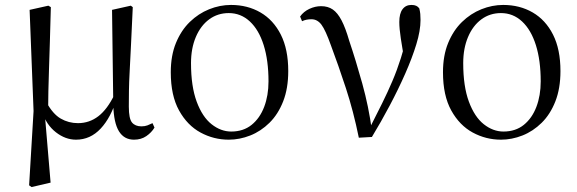

<svg xmlns="http://www.w3.org/2000/svg" viewBox="-20 -551 2339 778"><path d="M98 200 116 -101 100 -511 176 -528 186 -522Q184 -440 182 -378.5Q180 -317 178.5 -269Q177 -221 176 -181Q175 -141 175 -102L162 -83L185 189L108 207ZM523 15Q483 15 462 -19Q441 -53 439 -125V-128L434 -511L510 -528L518 -522Q514 -436 511 -372.5Q508 -309 505.5 -263.5Q503 -218 502.5 -183.5Q502 -149 502 -119Q502 -70 515 -54.5Q528 -39 553 -39Q567 -39 577.5 -43Q588 -47 598 -52L606 -34Q594 -14 573 0.5Q552 15 523 15ZM288 15Q245 15 206.5 -15Q168 -45 151 -97H148L168 -137Q194 -89 226 -70.5Q258 -52 296 -52Q342 -52 378.5 -80Q415 -108 444 -168L457 -155H454Q430 -75 388 -30Q346 15 288 15Z M907 15Q846 15 792.5 -14Q739 -43 705.5 -103.5Q672 -164 672 -258Q672 -326 693 -377Q714 -428 749 -462Q784 -496 827.5 -513.5Q871 -531 916 -531Q983 -531 1035.5 -500.5Q1088 -470 1118 -410.5Q1148 -351 1148 -263Q1148 -193 1127.5 -140.5Q1107 -88 1072 -53.5Q1037 -19 994 -2Q951 15 907 15ZM917 -18Q966 -18 999.5 -45Q1033 -72 1050.5 -118Q1068 -164 1068 -221Q1068 -306 1048.5 -368Q1029 -430 992.5 -464Q956 -498 907 -498Q862 -498 827.5 -472.5Q793 -447 773.5 -401Q754 -355 754 -295Q754 -201 777 -139Q800 -77 837.5 -47.5Q875 -18 917 -18Z M1434 7Q1412 -101 1381.5 -194Q1351 -287 1321 -367Q1299 -429 1282.5 -451Q1266 -473 1242 -473Q1220 -473 1204 -465L1196 -484Q1210 -504 1233.5 -515Q1257 -526 1281 -526Q1309 -526 1328.5 -512.5Q1348 -499 1364 -468.5Q1380 -438 1395 -386Q1422 -306 1448 -212.5Q1474 -119 1487 -22H1473L1479 -34Q1506 -87 1528.5 -132.5Q1551 -178 1570 -222.5Q1589 -267 1604.5 -316Q1620 -365 1634 -424L1621 -295Q1610 -356 1604 -396Q1598 -436 1598 -462Q1598 -496 1611 -513.5Q1624 -531 1647 -531Q1659 -531 1666.5 -527.5Q1674 -524 1679 -517Q1682 -505 1683 -494.5Q1684 -484 1684 -470Q1684 -427 1667 -371.5Q1650 -316 1622 -252.5Q1594 -189 1559 -123Q1524 -57 1487 4Z M2010 15Q1949 15 1895.5 -14Q1842 -43 1808.5 -103.5Q1775 -164 1775 -258Q1775 -326 1796 -377Q1817 -428 1852 -462Q1887 -496 1930.5 -513.5Q1974 -531 2019 -531Q2086 -531 2138.5 -500.5Q2191 -470 2221 -410.5Q2251 -351 2251 -263Q2251 -193 2230.5 -140.5Q2210 -88 2175 -53.5Q2140 -19 2097 -2Q2054 15 2010 15ZM2020 -18Q2069 -18 2102.5 -45Q2136 -72 2153.5 -118Q2171 -164 2171 -221Q2171 -306 2151.5 -368Q2132 -430 2095.5 -464Q2059 -498 2010 -498Q1965 -498 1930.5 -472.5Q1896 -447 1876.5 -401Q1857 -355 1857 -295Q1857 -201 1880 -139Q1903 -77 1940.5 -47.5Q1978 -18 2020 -18Z"/></svg>

Font: Noto Serif KR
Style: Regular
Weight: 400
Designer: Ryoko NISHIZUKA  (kana & ideographs); Frank Grießhammer (Latin, Greek & Cyrillic); Wenlong ZHANG  (bopomofo); Sandoll Co
Foundry: Adobe
Version: Version 2.003-H1;hotconv 1.1.1;makeotfexe 2.6.0